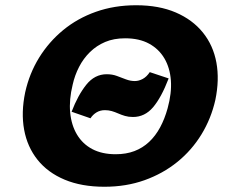

<svg xmlns="http://www.w3.org/2000/svg" viewBox="-20 -695 868 732"><path d="M325 -244 253 -269Q277 -332 309 -372Q341 -412 387 -412Q408 -412 425.5 -405.5Q443 -399 460 -392.5Q477 -386 494 -386Q509 -386 524 -394Q539 -402 551 -420L623 -396Q595 -323 563.5 -286Q532 -249 487 -249Q470 -249 456.5 -253Q443 -257 430.5 -262.5Q418 -268 406 -271.5Q394 -275 380 -275Q362 -275 348 -266.5Q334 -258 325 -244ZM378 17Q291 17 226.5 -10Q162 -37 123 -86Q84 -135 72 -200.5Q60 -266 76 -343Q92 -415 129 -475Q166 -535 220.5 -580Q275 -625 345.5 -650Q416 -675 499 -675Q586 -675 650 -647.5Q714 -620 753.5 -571Q793 -522 805 -456.5Q817 -391 801 -314Q785 -243 748 -182.5Q711 -122 656 -77.5Q601 -33 531 -8Q461 17 378 17ZM421 -107Q461 -107 492.5 -119Q524 -131 548.5 -154Q573 -177 590.5 -209.5Q608 -242 619 -282Q635 -340 631.5 -388Q628 -436 607 -472Q586 -508 548.5 -528.5Q511 -549 457 -549Q414 -549 381 -535Q348 -521 323 -496.5Q298 -472 281.5 -440Q265 -408 257 -372Q243 -315 247.5 -266.5Q252 -218 273.5 -182Q295 -146 332 -126.5Q369 -107 421 -107Z"/></svg>

Font: Ysabeau Infant Black
Style: Italic
Weight: 900
Italic angle: -12°
Designer: Christian Thalmann (Catharsis Fonts)
Version: Version 2.001;gftools[0.9.30]; featfreeze: ss01,ss02,lnum